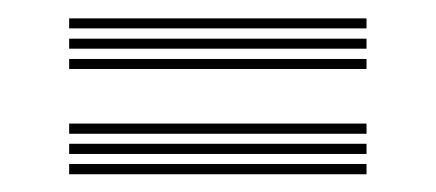

<svg xmlns="http://www.w3.org/2000/svg" viewBox="-20 -494 479 211"><path d="M56 -462.8V-473.8H382.8V-462.8ZM56 -440.5V-451.5H382.8V-440.5ZM56 -418.2V-429.2H382.8V-418.2ZM56 -347V-358.2H382.8V-347ZM56 -324.8V-336H382.8V-324.8ZM56 -302.5V-313.8H382.8V-302.5Z"/></svg>

Font: Big Shoulders Inline Text Thin Light
Style: Regular
Weight: 300
Version: Version 2.002